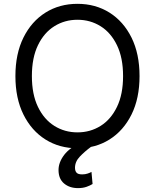

<svg xmlns="http://www.w3.org/2000/svg" viewBox="-20 -757 801 993"><path d="M701.7 -363.6Q701.7 -248.6 660.2 -164.8Q618.6 -81 546.2 -35.5Q473.7 9.9 380.7 9.9Q287.6 9.9 215.2 -35.5Q142.8 -81 101.2 -164.8Q59.7 -248.6 59.7 -363.6Q59.7 -478.7 101.2 -562.5Q142.8 -646.3 215.2 -691.8Q287.6 -737.2 380.7 -737.2Q473.7 -737.2 546.2 -691.8Q618.6 -646.3 660.2 -562.5Q701.7 -478.7 701.7 -363.6ZM616.5 -363.6Q616.5 -458.1 585 -523.1Q553.6 -588.1 500.2 -621.4Q446.7 -654.8 380.7 -654.8Q314.6 -654.8 261.2 -621.4Q207.7 -588.1 176.3 -523.1Q144.9 -458.1 144.9 -363.6Q144.9 -269.2 176.3 -204.2Q207.7 -139.2 261.2 -105.8Q314.6 -72.4 380.7 -72.4Q446.7 -72.4 500.2 -105.8Q553.6 -139.2 585 -204.2Q616.5 -269.2 616.5 -363.6ZM383.5 215.9Q339.8 215.9 311.3 191.9Q282.7 168 282.7 122.2Q282.7 82.7 312.1 43.9Q341.6 5 411.9 -27L450.3 2.8Q418.3 26.3 393.1 52.6Q367.9 78.8 367.9 110.8Q367.9 126.8 375.7 135.8Q383.5 144.9 404.8 144.9Q420.8 144.9 433.2 140.6Q445.7 136.4 453.1 132.1L458.8 194.6Q447.1 202.1 428.1 209Q409.1 215.9 383.5 215.9Z"/></svg>

Font: Inter UI
Style: Regular
Weight: 400
Designer: Rasmus Andersson
Foundry: rsms
Version: 3.2;8d6f07862